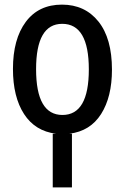

<svg xmlns="http://www.w3.org/2000/svg" viewBox="-20 -570 540 830"><path d="M208 240V8H222Q132 -3 84 -77Q36 -151 36 -272Q36 -401 91.5 -475.5Q147 -550 248 -550Q347 -550 405.5 -477Q464 -404 464 -269Q464 -151 417 -77Q370 -3 280 8H291V240ZM250 -73Q364 -73 364 -270Q364 -467 249 -467Q136 -467 136 -271Q136 -73 250 -73Z"/></svg>

Font: Noto Sans Mono ExtraCondensed Medium
Style: Regular
Weight: 500
Width: 2
Designer: Monotype Design Team
Foundry: Monotype Imaging Inc.
Version: Version 2.014